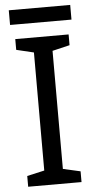

<svg xmlns="http://www.w3.org/2000/svg" viewBox="-58 -890 456 925"><g transform="rotate(-5 169.5 -427.5)"><path d="M298 0H40V-52L124 -71V-642L40 -662V-714H298V-662L214 -642V-71L298 -52ZM318 -855V-784H21V-855Z"/></g></svg>

Font: Noto Sans Tamil Supplement
Style: Regular
Weight: 400
Designer: Ek Type
Foundry: Ek Type
Version: Version 2.001; ttfautohint (v1.8.4.7-5d5b)